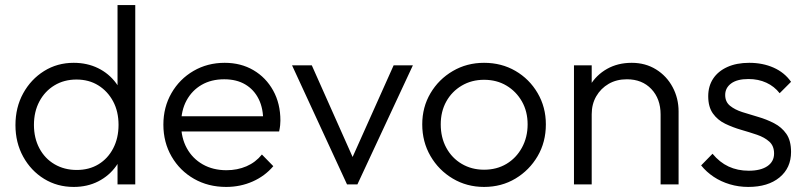

<svg xmlns="http://www.w3.org/2000/svg" viewBox="-20 -728 3183 758"><path d="M271 10Q206 10 154 -22Q102 -54 71.5 -109.5Q41 -165 41 -234Q41 -304 71.5 -359.5Q102 -415 154 -447.5Q206 -480 271 -480Q324 -480 367 -459Q410 -438 438.5 -399.5Q467 -361 472 -309V-162Q466 -111 438.5 -72.5Q411 -34 368 -12Q325 10 271 10ZM283 -57Q332 -57 369 -79.5Q406 -102 427 -142.5Q448 -183 448 -235Q448 -288 426.5 -328Q405 -368 368 -391Q331 -414 282 -414Q233 -414 195 -391Q157 -368 135.5 -327.5Q114 -287 114 -235Q114 -183 135.5 -142.5Q157 -102 195.5 -79.5Q234 -57 283 -57ZM514 0H444V-126L458 -242L444 -355V-708H514Z M873 10Q802 10 746 -22Q690 -54 657.5 -110Q625 -166 625 -236Q625 -305 657 -360.5Q689 -416 744 -448Q799 -480 867 -480Q931 -480 980.5 -451Q1030 -422 1058.5 -370.5Q1087 -319 1087 -252Q1087 -244 1086 -233.5Q1085 -223 1082 -209H675V-269H1044L1019 -247Q1020 -299 1001.5 -336.5Q983 -374 948.5 -394.5Q914 -415 865 -415Q814 -415 776 -393Q738 -371 716.5 -331.5Q695 -292 695 -238Q695 -184 717.5 -143Q740 -102 780.5 -79Q821 -56 874 -56Q917 -56 953 -71.5Q989 -87 1014 -118L1059 -72Q1026 -33 977.5 -11.5Q929 10 873 10Z M1350 0 1133 -470H1211L1394 -59H1350L1534 -470H1610L1391 0Z M1891 10Q1823 10 1767.5 -23Q1712 -56 1679.5 -112Q1647 -168 1647 -237Q1647 -305 1679.5 -360Q1712 -415 1767.5 -447.5Q1823 -480 1891 -480Q1960 -480 2015 -448Q2070 -416 2102.5 -360.5Q2135 -305 2135 -237Q2135 -167 2102.5 -111.5Q2070 -56 2015 -23Q1960 10 1891 10ZM1891 -58Q1941 -58 1979.5 -81Q2018 -104 2040.5 -145Q2063 -186 2063 -237Q2063 -288 2040.5 -327.5Q2018 -367 1979.5 -390Q1941 -413 1891 -413Q1842 -413 1803 -390Q1764 -367 1742 -327.5Q1720 -288 1720 -237Q1720 -185 1742 -144.5Q1764 -104 1803 -81Q1842 -58 1891 -58Z M2588 0V-276Q2588 -338 2551.5 -376.5Q2515 -415 2455 -415Q2414 -415 2383 -397Q2352 -379 2334 -348Q2316 -317 2316 -277L2284 -295Q2284 -348 2309 -390Q2334 -432 2376.5 -456Q2419 -480 2474 -480Q2528 -480 2570 -454Q2612 -428 2635.5 -384Q2659 -340 2659 -288V0ZM2246 0V-470H2316V0Z M2934 10Q2896 10 2861 -0.5Q2826 -11 2797.5 -30Q2769 -49 2748 -75L2793 -121Q2821 -87 2856.5 -70.5Q2892 -54 2936 -54Q2983 -54 3009.5 -72Q3036 -90 3036 -122Q3036 -152 3017 -169Q2998 -186 2968.5 -196Q2939 -206 2906 -215.5Q2873 -225 2843 -239.5Q2813 -254 2794.5 -280Q2776 -306 2776 -348Q2776 -388 2795.5 -417.5Q2815 -447 2851.5 -463.5Q2888 -480 2938 -480Q2991 -480 3034 -461Q3077 -442 3103 -405L3058 -360Q3037 -387 3005.5 -401.5Q2974 -416 2935 -416Q2890 -416 2866.5 -398.5Q2843 -381 2843 -353Q2843 -326 2862 -310.5Q2881 -295 2910.5 -285.5Q2940 -276 2973 -266.5Q3006 -257 3036 -241.5Q3066 -226 3084.5 -199.5Q3103 -173 3103 -128Q3103 -65 3057.5 -27.5Q3012 10 2934 10Z"/></svg>

Font: Outfit-Light
Style: Regular
Weight: 300
Designer: Rodrigo Fuenzalida
Foundry: fragTYPE
Version: Version 1.000